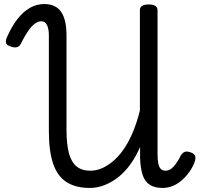

<svg xmlns="http://www.w3.org/2000/svg" viewBox="-20 -910 1000 947"><path d="M423 17Q353 17 308 -12Q263 -41 242 -103Q221 -165 221 -263V-736Q221 -767 212 -786Q203 -805 183 -805Q168 -805 151.5 -793Q135 -781 118 -756Q101 -731 83 -695Q76 -680 62 -677Q48 -674 29 -682Q12 -688 9.5 -699Q7 -710 15 -728Q38 -780 66 -816Q94 -852 127 -871Q160 -890 198 -890Q255 -890 281.5 -851.5Q308 -813 308 -736V-271Q308 -199 320 -154.5Q332 -110 358 -89Q384 -68 425 -68Q457 -68 487 -82Q517 -96 545 -121.5Q573 -147 596.5 -183.5Q620 -220 638.5 -266Q657 -312 670 -365V-860Q670 -874 681 -881Q692 -888 713 -888Q735 -888 746 -881Q757 -874 757 -860V-152Q757 -121 761 -102.5Q765 -84 774 -76Q783 -68 797 -68Q818 -68 836.5 -88.5Q855 -109 871 -142Q881 -158 893 -161.5Q905 -165 924 -157Q939 -151 942.5 -139.5Q946 -128 940 -111Q928 -80 910 -56.5Q892 -33 871 -16Q850 1 827 9Q804 17 783 17Q742 17 718 1Q694 -15 683.5 -47.5Q673 -80 671 -128Q671 -143 671 -157Q671 -171 671 -185Q651 -139 624.5 -101.5Q598 -64 565.5 -38Q533 -12 497 2.5Q461 17 423 17Z"/></svg>

Font: Playwrite AT
Style: Regular
Weight: 400
Designer: Veronika Burian, José Scaglione
Foundry: TypeTogether
Version: Version 1.002